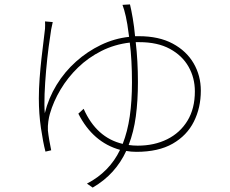

<svg xmlns="http://www.w3.org/2000/svg" viewBox="-20 -799 1040 870"><path d="M569 -779Q575 -754 581.5 -716.5Q588 -679 592 -635H609Q700 -635 762.5 -601.5Q825 -568 857.5 -512Q890 -456 890 -388Q890 -311 858.5 -248Q827 -185 762.5 -148Q698 -111 598 -111Q586 -111 574.5 -112Q563 -113 552 -115Q528 -63 490.5 -21.5Q453 20 400 51L374 33Q476 -20 524 -120Q401 -154 335 -284L359 -306Q417 -175 536 -147Q558 -203 568 -272Q578 -341 578 -426Q578 -476 575.5 -522Q573 -568 568 -606Q499 -598 439.5 -568Q380 -538 333.5 -493Q287 -448 254.5 -393.5Q222 -339 206 -283Q202 -270 199 -249Q196 -228 197 -208Q199 -189 203.5 -162.5Q208 -136 212 -118L186 -112Q175 -154 165.5 -219Q156 -284 156 -353Q156 -396 159.5 -443.5Q163 -491 168 -535Q173 -579 177.5 -614.5Q182 -650 184 -669Q185 -687 184 -702L219 -699Q217 -691 212 -666Q207 -636 200.5 -586.5Q194 -537 189 -480.5Q184 -424 182 -372.5Q180 -321 183 -286Q200 -355 236.5 -414.5Q273 -474 324.5 -520Q376 -566 437.5 -595.5Q499 -625 565 -632Q561 -665 557 -688.5Q553 -712 550 -725Q543 -756 535 -777ZM595 -608Q600 -565 602.5 -519.5Q605 -474 605 -427Q605 -343 595.5 -272Q586 -201 563 -142Q583 -139 604 -139Q679 -139 737.5 -168Q796 -197 829.5 -252Q863 -307 863 -385Q863 -446 834.5 -496.5Q806 -547 750 -577.5Q694 -608 611 -608Z"/></svg>

Font: Source Han Sans SC ExtraLight
Style: Regular
Weight: 250
Designer: Ryoko NISHIZUKA 西塚涼子 (kana, bopomofo & ideographs); Paul D. Hunt (Latin, Greek & Cyrillic); Sandoll Communications 산돌커뮤니
Foundry: Adobe
Version: Version 2.004;hotconv 1.0.118;makeotfexe 2.5.65603